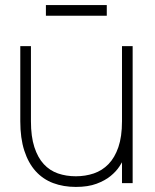

<svg xmlns="http://www.w3.org/2000/svg" viewBox="-20 -722 613 757"><path d="M161 -660V-702H401V-660ZM102 -244Q102 -183.5 115.5 -142Q129 -100.5 152.5 -75Q176 -49.5 208.5 -38.2Q241 -27 279 -27Q316.5 -27 349.8 -38.2Q383 -49.5 407.8 -75Q432.5 -100.5 446.8 -142Q461 -183.5 461 -244L471 -100.5Q464 -86 451 -66Q438 -46 416 -28Q394 -10 360.5 2.5Q327 15 279 15Q230 15 189.5 -0.2Q149 -15.5 120.2 -47.5Q91.5 -79.5 75.8 -128.2Q60 -177 60 -244V-540H102ZM503 -540V0H461V-540Z"/></svg>

Font: Vela Sans GX ExtLt
Style: Regular
Weight: 200
Designer: Principal design: Mikhail Sharanda - project Manrope.
Design modification: Ravid Balaliev
Foundry: Mikhail Sharanda
Version: Version 1.001